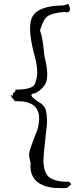

<svg xmlns="http://www.w3.org/2000/svg" viewBox="-20 -799 415 996"><path d="M309 177Q324 177 328 175Q332 173 350 156L337 143Q337 144 331 144L305 143Q241 136 223 107Q208 85 205 40Q206 -4 219 -114Q224 -148 224 -174Q224 -198 218 -226Q212 -254 175 -273Q143 -296 143 -305Q143 -314 157 -314H160Q215 -343 223 -386Q225 -398 225 -413Q225 -451 210 -510Q202 -608 187 -641Q208 -704 226 -714Q253 -733 316 -737Q321 -735 326 -735Q343 -735 343 -750Q343 -755 341 -762Q335 -780 334.5 -779Q334 -778 311 -771Q181 -770 149 -714Q136 -691 136 -651Q136 -591 164 -492Q173 -453 173 -422Q173 -396 161.5 -365Q150 -334 60 -334L59 -330Q59 -328 60 -328L64 -330Q50 -316 48.5 -315Q47 -314 46 -304Q44 -300 41 -300Q38 -300 34 -306H43Q39 -302 39 -298Q39 -293 46 -288Q56 -279 56 -275V-274H71Q183 -274 183 -184Q183 -158 174 -126Q131 -18 131 0Q131 19 139 47L138 62Q138 164 265 176Z"/></svg>

Font: Xiaobo Songti 小帛宋体
Style: Regular
Weight: 400
Version: Version 1.501;March 17, 2024;FontCreator 14.0.0.2814 64-bit